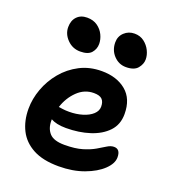

<svg xmlns="http://www.w3.org/2000/svg" viewBox="-137 -850 863 963"><g transform="rotate(20 294.5 -368.0)"><path d="M432 -573Q394 -573 367 -601.5Q340 -630 340 -672Q340 -704 362.5 -725Q385 -746 417 -746Q447 -746 468.5 -729.5Q490 -713 501.5 -689.5Q513 -666 513 -643Q513 -618 494.5 -595.5Q476 -573 432 -573ZM190 -568Q149 -568 120.5 -597Q92 -626 92 -663Q92 -698 112 -719Q132 -740 166 -740Q199 -740 221.5 -724Q244 -708 255.5 -684Q267 -660 267 -636Q267 -609 249.5 -588.5Q232 -568 190 -568ZM285 10Q201 10 148 -18.5Q95 -47 70 -96.5Q45 -146 45 -210Q45 -263 64.5 -316.5Q84 -370 121 -414.5Q158 -459 210 -486Q262 -513 327 -513Q407 -513 457 -471.5Q507 -430 507 -349Q507 -293 472.5 -256.5Q438 -220 380.5 -201.5Q323 -183 254 -183Q227 -183 207 -187.5Q187 -192 173 -200Q173 -197 173 -193Q173 -151 196 -126Q219 -101 276 -101Q333 -101 371 -112.5Q409 -124 434.5 -139Q460 -154 478.5 -165.5Q497 -177 514 -177Q548 -177 548 -133Q548 -100 513.5 -67Q479 -34 419.5 -12Q360 10 285 10ZM327 -396Q277 -396 239.5 -359.5Q202 -323 185 -270Q195 -269 208 -267Q221 -265 241 -265Q279 -265 312 -275Q345 -285 364.5 -303Q384 -321 384 -344Q384 -370 371 -383Q358 -396 327 -396Z"/></g></svg>

Font: Shantell Sans Normal
Style: Regular
Weight: 600
Designer: Stephen Nixon, Anya Danilova, Shantell Martin
Foundry: Arrow Type
Version: Version 1.009;[a7da0bfa3]